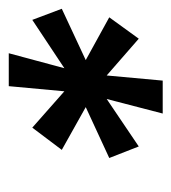

<svg xmlns="http://www.w3.org/2000/svg" viewBox="4 -732 400 449"><g transform="rotate(-90 204.5 -507.0)"><path d="M164 -327 198 -458 87 -383 60 -452 179 -507 79 -563 131 -632 216 -557 228 -687H305L270 -557L383 -632L409 -563L289 -507L389 -452L339 -383L253 -458L241 -327Z"/></g></svg>

Font: Archivo Condensed
Style: Bold Italic
Weight: 700
Width: 3
Italic angle: -10°
Designer: Hector Gatti
Foundry: Omnibus-Type
Version: Version 2.001